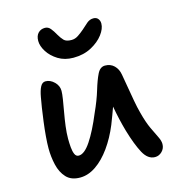

<svg xmlns="http://www.w3.org/2000/svg" viewBox="-115 -870 896 979"><g transform="rotate(-15 333.5 -381.0)"><path d="M313 -588Q267 -588 233 -609Q199 -630 180 -660Q161 -690 161 -717Q161 -744 175 -758.5Q189 -773 211 -773Q228 -773 240 -758.5Q252 -744 264 -722Q275 -703 287 -690.5Q299 -678 327 -678Q346 -678 363 -689.5Q380 -701 395 -714Q412 -730 427.5 -743Q443 -756 462 -756Q478 -756 486.5 -745.5Q495 -735 495 -720Q495 -693 472 -662.5Q449 -632 408 -610Q367 -588 313 -588ZM188 11Q141 11 115.5 -16.5Q90 -44 80 -87Q70 -130 70 -174Q70 -201 73 -237.5Q76 -274 81 -312.5Q86 -351 91 -384Q96 -417 100 -437Q106 -471 116 -490Q126 -509 143 -509Q168 -509 189 -488.5Q210 -468 210 -441Q210 -426 205.5 -397Q201 -368 194.5 -332.5Q188 -297 183.5 -261.5Q179 -226 179 -196Q179 -173 181 -150.5Q183 -128 189.5 -113.5Q196 -99 210 -99Q240 -99 274 -150Q308 -201 344 -288Q371 -347 386 -397Q401 -447 416 -477.5Q431 -508 457 -508Q486 -508 505 -489.5Q524 -471 529 -441Q534 -413 540.5 -374.5Q547 -336 554 -297Q561 -258 569 -229Q583 -175 599 -141Q615 -107 626 -85Q637 -63 637 -46Q637 -23 621 -7Q605 9 584 9Q546 9 521.5 -36.5Q497 -82 474 -160Q465 -191 457 -226Q449 -261 443 -295Q436 -276 428 -254Q420 -232 410 -207Q384 -144 348.5 -94.5Q313 -45 272 -17Q231 11 188 11Z"/></g></svg>

Font: Shantell Sans Normal
Style: Regular
Weight: 500
Designer: Stephen Nixon, Anya Danilova, Shantell Martin
Foundry: Arrow Type
Version: Version 1.009;[a7da0bfa3]